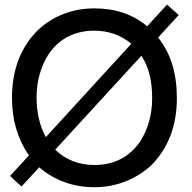

<svg xmlns="http://www.w3.org/2000/svg" viewBox="-20 -777 818 820"><path d="M22.9 -25.4 103.5 -113.3Q66.9 -166.5 49.1 -227.3Q31.2 -288.1 31.2 -359.9Q31.2 -450.7 59.8 -523.4Q88.4 -596.2 143.1 -649.4Q190.4 -693.8 251.5 -717.5Q312.5 -741.2 383.3 -741.2Q450.2 -741.2 506.1 -722.4Q562 -703.6 608.4 -664.6Q628.4 -686 651.1 -711.2Q673.8 -736.3 693.4 -757.3L743.2 -712.9L655.3 -616.7Q696.8 -564 716.1 -500.2Q735.4 -436.5 735.4 -357.9Q735.4 -267.1 706.5 -194.3Q677.7 -121.6 623 -68.4Q576.2 -25.9 514.6 -1.7Q453.1 22.5 383.3 22.5Q314.5 22.5 254.6 0.5Q194.8 -21.5 147.5 -62.5L71.8 19.5ZM541 -590.3Q472.7 -646 383.3 -646Q320.8 -646 272 -621.3Q223.1 -596.7 189 -547.9Q164.1 -510.3 150.1 -462.6Q136.2 -415 136.2 -359.9Q136.2 -312.5 146 -270.3Q155.8 -228 175.8 -191.4ZM215.8 -137.7Q284.2 -72.3 383.3 -72.3Q445.8 -72.3 494.4 -97.2Q543 -122.1 577.1 -170.4Q602.1 -208 616 -255.6Q629.9 -303.2 629.9 -357.9Q629.9 -411.6 619.4 -455.8Q608.9 -500 584 -539.1Z"/></svg>

Font: SolaimanLipi
Style: Bold
Weight: 700
Designer: Solaiman Karim
Foundry: Al Mamun Sumon
Version: Version 2.000